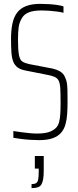

<svg xmlns="http://www.w3.org/2000/svg" viewBox="-20 -716 405 992"><path d="M182 8Q162 8 137.5 6.5Q113 5 90 2Q67 -1 49 -4V-39Q68 -36 90 -33Q112 -30 133.5 -28Q155 -26 170 -26Q209 -26 232 -33.5Q255 -41 270 -56Q281 -68 285.5 -85.5Q290 -103 291.5 -127.5Q293 -152 293 -183Q293 -231 291.5 -258.5Q290 -286 283 -299.5Q276 -313 260.5 -319.5Q245 -326 216 -331L110 -352Q85 -357 70.5 -368Q56 -379 48.5 -397.5Q41 -416 39 -445.5Q37 -475 37 -515Q37 -559 44 -593Q51 -627 68 -650Q85 -673 114.5 -684.5Q144 -696 188 -696Q212 -696 235 -694.5Q258 -693 277.5 -690Q297 -687 308 -683V-650Q293 -654 273.5 -656.5Q254 -659 233.5 -660.5Q213 -662 196 -662Q153 -662 128.5 -652Q104 -642 93 -622Q80 -601 76.5 -575.5Q73 -550 73 -513Q73 -457 78 -431.5Q83 -406 95.5 -398Q108 -390 130 -385L229 -366Q255 -362 272.5 -355.5Q290 -349 301 -339Q312 -329 318 -312Q323 -302 325.5 -287Q328 -272 328.5 -248.5Q329 -225 329 -188Q329 -156 327 -126.5Q325 -97 318 -72.5Q311 -48 295.5 -30Q280 -12 252.5 -2Q225 8 182 8ZM143 256V235Q160 235 167.5 229.5Q175 224 177.5 210Q180 196 180 172V155H160V90H206V165Q206 192 203 209.5Q200 227 193.5 237.5Q187 248 174.5 252Q162 256 143 256Z"/></svg>

Font: Saira ExtraCondensed Thin
Style: Regular
Weight: 250
Width: 2
Designer: Hector Gatti with collaboration of the Omnibus-Type team
Foundry: Omnibus-Type
Version: Version 1.101